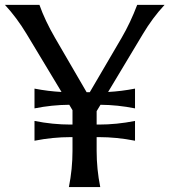

<svg xmlns="http://www.w3.org/2000/svg" viewBox="-20 -757 686 777"><path d="M258.8 0Q273.4 -73.2 273.4 -146.5V-202.1H266.1Q192.9 -202.1 119.6 -187.5V-267.6Q192.9 -252.9 266.1 -252.9H273.4V-311L260.3 -333Q189.9 -332.5 119.6 -318.4V-398.4Q174.3 -387.7 229 -384.8L87.9 -619.1Q47.9 -685.5 0 -737.3H139.6Q162.1 -673.8 202.6 -604L330.6 -383.8H343.3L472.2 -604Q507.8 -665 535.2 -737.3H646Q596.7 -684.1 558.1 -619.1L417.5 -384.8Q471.7 -387.7 526.4 -398.4V-318.4Q456.1 -332.5 386.7 -333L371.1 -307.1V-252.9H379.9Q452.1 -252.9 526.4 -267.6V-187.5Q452.6 -202.1 379.9 -202.1H371.1V-146.5Q371.1 -72.3 385.7 0Z"/></svg>

Font: Classica
Style: Book
Weight: 400
Version: Version 1.001